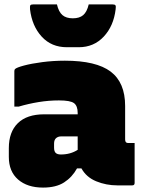

<svg xmlns="http://www.w3.org/2000/svg" viewBox="-20 -840 640 870"><path d="M547 -360V-208Q547 -192 560 -192H590V-11Q590 0 579 0H512Q461 0 416 -18.5Q371 -37 349 -77H329Q307 -37 270.5 -13.5Q234 10 175 10Q104 10 62 -26.5Q20 -63 20 -129V-169Q20 -242 61 -282Q102 -322 180 -322H332V-328Q332 -360 315.5 -372.5Q299 -385 247 -385Q201 -385 155 -377.5Q109 -370 65 -357H45V-517Q45 -524 48 -527Q55 -534 88.5 -543Q122 -552 171.5 -558.5Q221 -565 274 -565Q416 -565 481.5 -515.5Q547 -466 547 -360ZM225 -171Q225 -154 232.5 -147Q240 -140 256 -140Q299 -140 332 -161V-222H258Q242 -222 233 -213Q225 -205 225 -189ZM310 -757Q340 -757 357 -771.5Q374 -786 382 -820H490Q500 -820 503 -816Q506 -812 504 -798Q495 -722 450 -674Q405 -626 337 -626H283Q213 -626 169 -674Q125 -722 116 -798Q115 -812 117.5 -816Q120 -820 130 -820H238Q246 -786 263 -771.5Q280 -757 310 -757Z"/></svg>

Font: Recursive Sn Lnr St XBk
Style: Regular
Weight: 1000
Version: Version 1.079;hotconv 1.0.112;makeotfexe 2.5.65598; ttfautoh